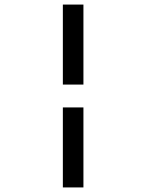

<svg xmlns="http://www.w3.org/2000/svg" viewBox="-20 -720 640 840"><path d="M255 -700H345V-350H255ZM255 -250H345V100H255Z"/></svg>

Font: Sligoil Micro
Style: Regular
Weight: 400
Designer: Ariel Martín Pérez
Foundry: Igor Stepanchenko
Version: Version 1.001